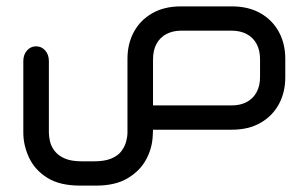

<svg xmlns="http://www.w3.org/2000/svg" viewBox="-20 -406 965 601"><path d="M459 0 458 21Q456 59 437 94Q418 129 379.5 152Q341 175 281 175H231Q167 175 128 150.5Q89 126 71 87.5Q53 49 53 9V-215Q53 -235 64.5 -248Q76 -261 93 -261Q110 -261 121.5 -248Q133 -235 133 -215V9Q133 21 136.5 36.5Q140 52 151 66.5Q162 81 182.5 90Q203 99 237 99H274Q308 99 329 90Q350 81 360.5 66.5Q371 52 375 36.5Q379 21 379 9V-222Q379 -269 399 -306Q419 -343 456.5 -364.5Q494 -386 546 -386H706Q758 -386 795.5 -364.5Q833 -343 853 -306Q873 -269 873 -222V-164Q873 -117 853 -80Q833 -43 795.5 -21.5Q758 0 706 0ZM459 -76H705Q732 -76 752 -86.5Q772 -97 783 -117Q794 -137 794 -165V-220Q794 -249 783 -269Q772 -289 752 -299.5Q732 -310 705 -310H547Q521 -310 501 -299.5Q481 -289 470 -269Q459 -249 459 -220Z"/></svg>

Font: Beiruti Medium
Style: Regular
Weight: 500
Designer: Arlette Boutros
Foundry: Boutros
Version: Version 1.41